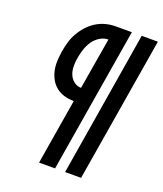

<svg xmlns="http://www.w3.org/2000/svg" viewBox="-136 -825 778 915"><g transform="rotate(20 253.0 -367.5)"><path d="M303 0 424 -735H506L384 0ZM171 0 226 -332Q201 -332 178 -338.5Q155 -345 137 -359Q119 -373 107.5 -393.5Q96 -414 91 -437Q86 -460 87 -484.5Q88 -509 92 -534Q96 -559 103 -583.5Q110 -608 123 -631Q136 -654 154 -674Q172 -694 194.5 -708Q217 -722 242 -728.5Q267 -735 292 -735H374L252 0ZM237 -403 281 -664Q258 -664 237.5 -651Q217 -638 204 -618.5Q191 -599 184 -577.5Q177 -556 173 -534Q169 -512 169 -490Q169 -468 176 -449Q183 -430 199.5 -416.5Q216 -403 237 -403Z"/></g></svg>

Font: Iosevka Curly Slab SmBdObl
Style: Regular
Weight: 600
Italic angle: -9°
Monospace: yes
Designer: Belleve Invis
Foundry: Belleve Invis
Version: Version 11.0.0; ttfautohint (v1.8.3)